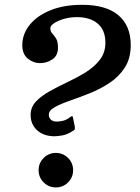

<svg xmlns="http://www.w3.org/2000/svg" viewBox="-20 -782 598 818"><path d="M288.5 -223Q267 -209 246.2 -205.2Q225.5 -201.5 212 -201.5Q167 -201.5 138.8 -226.5Q110.5 -251.5 110.5 -292.5Q110.5 -325.5 133.5 -349.8Q156.5 -374 192.8 -394Q229 -414 269.8 -433.2Q310.5 -452.5 346.8 -475.2Q383 -498 406 -528Q429 -558 429 -600Q429 -653.5 396.5 -681.2Q364 -709 308 -709Q278 -709 252.2 -701.5Q226.5 -694 210.5 -683.2Q194.5 -672.5 194.5 -662Q194.5 -648 202.5 -639.5Q210.5 -631 218.8 -618.2Q227 -605.5 227 -578.5Q227 -545 203 -529Q179 -513 150.5 -513Q122 -513 98.5 -532.2Q75 -551.5 75 -589.5Q75 -636.5 106 -675.5Q137 -714.5 194.2 -738Q251.5 -761.5 329.5 -761.5Q432 -761.5 484.5 -717Q537 -672.5 537 -590Q537 -533.5 511.8 -494.2Q486.5 -455 446.8 -428.8Q407 -402.5 362.5 -384.8Q318 -367 278.2 -353.2Q238.5 -339.5 213.2 -325.5Q188 -311.5 188 -293Q188 -281 196.5 -272.5Q205 -264 222.5 -264Q231.5 -264 247.2 -267.2Q263 -270.5 279 -283Q286 -288 288.2 -287Q290.5 -286 292.5 -273L298.5 -243.5Q300 -233.5 298 -230.2Q296 -227 288.5 -223ZM144.5 -57Q144.5 -87.5 166 -109Q187.5 -130.5 218 -130.5Q248.5 -130.5 270 -109Q291.5 -87.5 291.5 -57Q291.5 -26.5 270 -5Q248.5 16.5 218 16.5Q187.5 16.5 166 -5Q144.5 -26.5 144.5 -57Z"/></svg>

Font: Besley* Medium
Style: Italic
Weight: 500
Italic angle: -13°
Designer: Owen Earl
Foundry: indestructible type*
Version: Version 3.000; ttfautohint (v1.8.3)